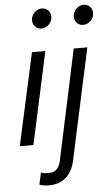

<svg xmlns="http://www.w3.org/2000/svg" viewBox="-61 -753 590 1012"><g transform="rotate(-5 233.5 -247.0)"><path d="M189 -608Q169 -608 156 -621.5Q143 -635 143 -655Q143 -670 151 -683.5Q159 -697 172 -705Q185 -713 200 -713Q220 -713 233 -699.5Q246 -686 246 -666Q246 -643 229 -625.5Q212 -608 189 -608ZM21 0 128 -488H199L93 0ZM410 -608Q390 -608 377 -621.5Q364 -635 364 -655Q364 -670 372 -683.5Q380 -697 393 -705Q406 -713 421 -713Q441 -713 454 -699.5Q467 -686 467 -666Q467 -643 450 -625.5Q433 -608 410 -608ZM158 219Q145 219 130.5 217Q116 215 106 211L120 148Q128 151 137.5 152.5Q147 154 160 154Q187 154 202.5 140Q218 126 225 93L349 -488H421L294 100Q282 157 246.5 188Q211 219 158 219Z"/></g></svg>

Font: Red Hat Text VF
Style: Italic
Weight: 300
Italic angle: -12°
Designer: Pentagram, MCKL
Foundry: Pentagram, MCKL
Version: Version 1.023